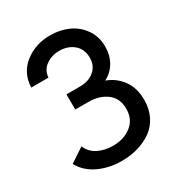

<svg xmlns="http://www.w3.org/2000/svg" viewBox="-168 -816 882 942"><g transform="rotate(-30 272.5 -345.0)"><path d="M251.5 9.8Q178.7 9.8 120.4 -17.8Q62 -45.4 33.2 -98.1L113.3 -151.4Q129.4 -113.3 166.3 -94.7Q203.1 -76.2 251.5 -76.2Q312.5 -76.2 354.5 -109.4Q396.5 -142.6 396.5 -202.1Q396.5 -260.3 355.5 -291.7Q314.5 -323.2 251.5 -323.2H177.7L177.2 -409.2H254.4Q303.2 -409.2 335 -435.8Q366.7 -462.4 366.7 -507.8Q366.7 -556.2 334.5 -584Q302.2 -611.8 253.4 -611.8Q209.5 -611.8 177.2 -588.6Q145 -565.4 142.1 -524.4H44.4Q47.9 -605.5 107.9 -652.8Q168 -700.2 252.4 -700.2Q308.1 -700.2 354.5 -679.2Q400.9 -658.2 430.2 -616Q459.5 -573.7 459.5 -517.6Q459.5 -468.8 437.7 -430.9Q416 -393.1 376 -372.6Q429.2 -353 461.9 -307.9Q494.6 -262.7 494.6 -194.8Q494.6 -144.5 474.9 -104.5Q455.1 -64.5 420.9 -40Q386.7 -15.6 343.5 -2.9Q300.3 9.8 251.5 9.8Z"/></g></svg>

Font: HK Grotesk Medium
Style: Regular
Weight: 500
Designer: Alfredo Marco Pradil and Stefan Peev
Foundry: Hanken Design Co.
Version: Version 1.045;PS 001.045;hotconv 1.0.88;makeotf.lib2.5.64775